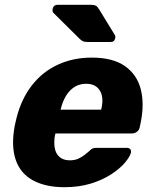

<svg xmlns="http://www.w3.org/2000/svg" viewBox="-20 -770 632 800"><path d="M248 10Q170 10 117.5 -18.5Q65 -47 45.5 -104Q26 -161 41 -244Q43 -251 45 -262Q47 -273 49 -279Q69 -358 113 -414.5Q157 -471 221 -500.5Q285 -530 362 -530Q450 -530 500 -495Q550 -460 566 -400Q582 -340 567 -263L562 -239Q560 -228 550.5 -221Q541 -214 531 -214H211Q211 -213 210.5 -211Q210 -209 209 -207Q204 -178 208 -154Q212 -130 228 -116Q244 -102 271 -102Q291 -102 305.5 -108.5Q320 -115 331 -123.5Q342 -132 349 -138Q360 -149 366 -151.5Q372 -154 384 -154H508Q518 -154 523 -148Q528 -142 525 -132Q520 -115 499.5 -91Q479 -67 443 -43.5Q407 -20 358 -5Q309 10 248 10ZM232 -313H401L402 -315Q410 -348 404.5 -371.5Q399 -395 382.5 -408Q366 -421 339 -421Q312 -421 291 -408Q270 -395 255.5 -371.5Q241 -348 233 -315ZM346 -595Q332 -595 325 -598.5Q318 -602 311 -609L202 -717Q198 -723 199 -731Q202 -750 221 -750H360Q372 -750 379 -746.5Q386 -743 393 -731L458 -625Q462 -619 460 -611Q457 -595 441 -595Z"/></svg>

Font: Rubik
Style: Bold Italic
Weight: 700
Italic angle: -12°
Designer: Hubert and Fischer
Foundry: Hubert and Fischer
Version: Version 2.300;gftools[0.9.30]